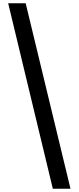

<svg xmlns="http://www.w3.org/2000/svg" viewBox="-20 -793 481 1174"><path d="M137 -773 411 361H303L30 -773Z"/></svg>

Font: Noto Sans Telugu SemiCondensed SemiBold
Style: Regular
Weight: 600
Width: 4
Designer: Jelle Bosma - Monotype Design Team
Foundry: Monotype Imaging Inc.
Version: Version 2.005; ttfautohint (v1.8.4.7-5d5b)